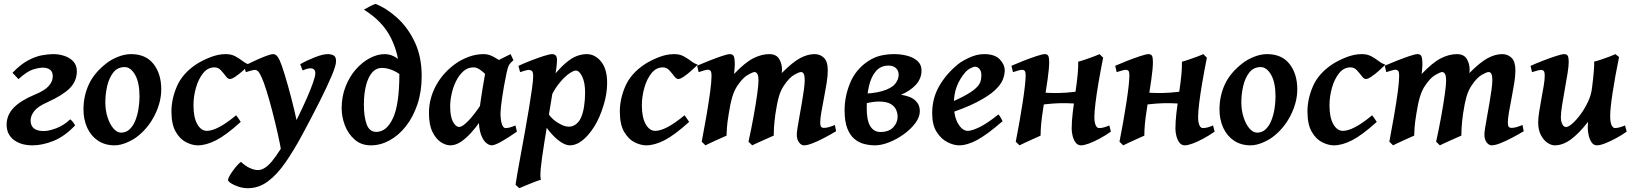

<svg xmlns="http://www.w3.org/2000/svg" viewBox="-20 -740 8542 1004"><path d="M14.6 -87.9Q14.6 -137.2 50.3 -175.3Q85.9 -213.4 160.6 -244.6Q213.4 -266.1 234.6 -290Q255.9 -314 255.9 -340.8Q255.9 -365.2 241.5 -375.7Q227.1 -386.2 203.6 -386.2Q184.1 -386.2 152.8 -376.7Q121.6 -367.2 76.7 -326.2L45.4 -359.4Q87.4 -403.3 126.5 -424.1Q165.5 -444.8 199.2 -450.9Q232.9 -457 258.8 -457Q289.1 -457 317.4 -447.5Q345.7 -438 363.8 -418.2Q381.8 -398.4 381.8 -368.2Q381.8 -314.9 344 -277.8Q306.2 -240.7 228 -205.6Q177.2 -183.1 158.7 -158.7Q140.1 -134.3 140.1 -110.4Q140.1 -54.7 209 -54.7Q235.8 -54.7 274.9 -69.6Q314 -84.5 347.2 -116.2Q361.3 -105 373 -84.5Q318.4 -26.9 260.3 -3.4Q202.1 20 149.9 20Q89.4 20 52 -8.8Q14.6 -37.6 14.6 -87.9Z M823.2 -272.9Q823.2 -208 791 -141.8Q758.8 -75.7 704.1 -30.8Q678.7 -9.8 643.8 5.1Q608.9 20 579.6 20Q528.8 20 492.2 -4.6Q455.6 -29.3 436 -72Q416.5 -114.7 416.5 -168Q416.5 -237.8 444.6 -298.8Q472.7 -359.9 538.1 -410.2Q563.5 -429.7 598.1 -443.4Q632.8 -457 665.5 -457Q742.2 -457 782.7 -405.5Q823.2 -354 823.2 -272.9ZM709.5 -234.9Q709.5 -309.1 686.3 -349.1Q663.1 -389.2 631.8 -389.2Q594.2 -389.2 572 -360.4Q549.8 -331.5 540.3 -289.3Q530.8 -247.1 530.8 -205.6Q530.8 -162.1 542.7 -125.7Q554.7 -89.4 573.5 -67.9Q592.3 -46.4 612.8 -46.4Q639.6 -46.4 658.2 -64.2Q676.8 -82 688 -110.6Q699.2 -139.2 704.3 -171.9Q709.5 -204.6 709.5 -234.9Z M1284.2 -401.9Q1270.5 -388.2 1250.5 -370.4Q1230.5 -352.5 1211.4 -339.6Q1192.4 -326.7 1182.1 -326.7Q1171.9 -326.7 1160.6 -341.8Q1149.4 -356.9 1135.3 -372.3Q1121.1 -387.7 1102.1 -387.7Q1066.4 -387.7 1042 -357.2Q1017.6 -326.7 1004.6 -281Q991.7 -235.4 991.7 -189.5Q991.7 -126.5 1011.5 -91.1Q1031.2 -55.7 1062 -55.7Q1087.9 -55.7 1125.2 -75Q1162.6 -94.2 1214.8 -137.2Q1218.8 -132.3 1227.8 -119.4Q1236.8 -106.4 1238.8 -102.5Q1162.1 -33.2 1110.1 -6.6Q1058.1 20 1014.2 20Q986.3 20 954.3 4.4Q922.4 -11.2 899.4 -50Q876.5 -88.9 876.5 -157.2Q876.5 -223.1 905.5 -289.6Q934.6 -356 1006.3 -403.8Q1033.7 -421.9 1076.7 -439.5Q1119.6 -457 1160.6 -457Q1189.5 -457 1210.4 -445.6Q1231.4 -434.1 1249 -420.7Q1266.6 -407.2 1284.2 -401.9Z M1547.4 -26.9 1467.3 67.4 1451.2 53.2Q1444.3 11.2 1431.4 -45.4Q1418.5 -102.1 1403.6 -159.7Q1388.7 -217.3 1374 -264.2Q1359.4 -311 1348.6 -334.5Q1337.4 -359.4 1329.6 -366.9Q1321.8 -374.5 1313.5 -374.5Q1306.6 -374.5 1292 -370.6Q1277.3 -366.7 1265.6 -362.8L1255.9 -395.5Q1284.7 -409.7 1315.4 -423.8Q1346.2 -438 1371.6 -447.5Q1397 -457 1408.2 -457Q1421.9 -457 1432.1 -442.9Q1442.4 -428.7 1454.1 -395Q1468.3 -354 1485.6 -292.5Q1502.9 -231 1519.5 -161.6Q1536.1 -92.3 1547.4 -26.9ZM1737.3 -419.9Q1737.3 -397.9 1714.8 -344.5Q1692.4 -291 1653.3 -213.1Q1614.3 -135.3 1563 -40Q1518.1 43.9 1473.9 107.9Q1429.7 171.9 1381.6 208Q1333.5 244.1 1276.4 244.1Q1251 244.1 1227.3 236.3Q1203.6 228.5 1188 218.3Q1172.4 208 1172.4 200.7Q1172.4 193.8 1180.2 179.9Q1188 166 1199.5 150.4Q1210.9 134.8 1222.2 122.6Q1233.4 110.4 1240.2 106.4Q1263.2 128.4 1286.9 138.9Q1310.5 149.4 1328.6 149.4Q1364.7 149.4 1404.3 100.6Q1443.8 51.8 1491.2 -36.1Q1517.1 -84 1541.5 -134.3Q1565.9 -184.6 1585.7 -229.7Q1605.5 -274.9 1617.2 -308.6Q1628.9 -342.3 1628.9 -356.9Q1628.9 -382.8 1603 -382.8Q1588.4 -382.8 1562.5 -371.6L1549.8 -404.3Q1585 -424.3 1626.7 -440.7Q1668.5 -457 1693.4 -457Q1710 -457 1723.6 -450.7Q1737.3 -444.3 1737.3 -419.9Z M1766.6 -172.9Q1766.6 -234.9 1786.9 -286.9Q1807.1 -338.9 1840.6 -377Q1874 -415 1913.8 -436Q1953.6 -457 1992.2 -457Q2025.9 -457 2055.7 -435.8Q2085.4 -414.6 2105.5 -388.7L2093.3 -333Q2068.8 -356.4 2037.8 -370.6Q2006.8 -384.8 1978 -384.8Q1945.8 -384.8 1924.8 -359.4Q1903.8 -334 1893.3 -290.5Q1882.8 -247.1 1882.8 -192.4Q1882.8 -130.4 1897.2 -90.3Q1911.6 -50.3 1947.8 -50.3Q2001.5 -50.3 2034.9 -122.1Q2068.4 -193.8 2068.4 -354Q2068.4 -451.7 2024.9 -540.3Q1981.4 -628.9 1882.8 -689.5Q1894 -696.3 1913.3 -706.3Q1932.6 -716.3 1943.8 -719.7Q2003.4 -695.8 2058.8 -645Q2114.3 -594.2 2149.7 -518.3Q2185.1 -442.4 2185.1 -342.3Q2185.1 -260.7 2162.6 -194.1Q2140.1 -127.4 2102.3 -79.6Q2064.5 -31.7 2017.1 -5.9Q1969.7 20 1919.9 20Q1869.1 20 1835 -9.8Q1800.8 -39.6 1783.7 -84Q1766.6 -128.4 1766.6 -172.9Z M2683.1 -51.8Q2641.6 -22.5 2604.5 -1.2Q2567.4 20 2550.3 20Q2538.6 20 2522.7 7.6Q2506.8 -4.9 2495.1 -36.6Q2483.4 -68.4 2483.4 -126.5Q2483.4 -137.7 2486.6 -162.6Q2489.7 -187.5 2494.4 -219Q2499 -250.5 2504.2 -282Q2509.3 -313.5 2513.9 -338.4Q2518.6 -363.3 2520.5 -375Q2522.5 -384.3 2545.4 -399.9Q2568.4 -415.5 2598.1 -431.2Q2627.9 -446.8 2649.9 -457L2665 -425.3Q2648.9 -411.6 2642.1 -400.4Q2635.3 -389.2 2628.4 -356Q2613.8 -286.1 2605.5 -227.5Q2597.2 -168.9 2597.2 -147.5Q2597.2 -113.8 2604.2 -92Q2611.3 -70.3 2623 -70.3Q2632.8 -70.3 2644.3 -73Q2655.8 -75.7 2675.3 -84ZM2636.7 -400.4Q2622.6 -390.6 2609.6 -369.4Q2596.7 -348.1 2585.7 -330.1Q2574.7 -312 2565.9 -312Q2559.6 -312 2547.9 -323.2Q2536.1 -334.5 2521 -349.6Q2505.9 -364.7 2489 -376.2Q2472.2 -387.7 2456.1 -387.7Q2425.8 -387.7 2402.8 -367.2Q2379.9 -346.7 2364.5 -315.2Q2349.1 -283.7 2341.6 -248.8Q2334 -213.9 2334 -185.1Q2334 -130.4 2348.6 -103.3Q2363.3 -76.2 2381.3 -76.2Q2397.5 -76.2 2428.5 -107.7Q2459.5 -139.2 2498 -197.8L2489.3 -103.5Q2468.8 -73.7 2443.1 -45.4Q2417.5 -17.1 2389.9 1.5Q2362.3 20 2334.5 20Q2311 20 2285.2 3.2Q2259.3 -13.7 2241.2 -50.8Q2223.1 -87.9 2223.1 -148.9Q2223.1 -226.1 2261.2 -294.9Q2299.3 -363.8 2368.2 -411.1Q2394.5 -429.2 2431.6 -443.1Q2468.8 -457 2509.8 -457Q2535.2 -457 2560.1 -443.4Q2585 -429.7 2605 -415.8Q2625 -401.9 2636.7 -400.4Z M3154.8 -306.2Q3154.8 -249 3135.5 -187Q3116.2 -125 3089.4 -81.1Q3074.7 -56.6 3054.4 -33.4Q3034.2 -10.3 3010 4.9Q2985.8 20 2959.5 20Q2932.6 20 2897.5 -8.3Q2862.3 -36.6 2831.5 -82.5L2846.7 -147.5Q2856.4 -129.9 2875.2 -114Q2894 -98.1 2915.5 -87.9Q2937 -77.6 2954.1 -77.6Q2974.6 -77.6 2991 -89.8Q3007.3 -102.1 3016.6 -121.6Q3028.8 -147.5 3034.2 -183.6Q3039.6 -219.7 3039.6 -256.3Q3039.6 -308.1 3024.4 -339.6Q3009.3 -371.1 2991.2 -371.1Q2979.5 -371.1 2957.3 -356Q2935.1 -340.8 2909.9 -311.5Q2884.8 -282.2 2863.8 -240.7L2860.4 -325.7Q2903.3 -380.9 2936.5 -409.2Q2969.7 -437.5 2996.8 -447.3Q3023.9 -457 3047.9 -457Q3091.3 -457 3123 -418.2Q3154.8 -379.4 3154.8 -306.2ZM2892.6 -424.8Q2892.6 -403.8 2885.5 -356.4Q2878.4 -309.1 2864 -223.6Q2849.6 -138.2 2827.6 -2.9Q2811.5 97.7 2807.6 142.1Q2803.7 186.5 2808.6 199.7Q2801.3 201.7 2785.4 207.5Q2769.5 213.4 2751 220.9Q2732.4 228.5 2717 234.9Q2701.7 241.2 2695.3 244.1L2675.8 226.1Q2678.2 207.5 2685.8 164.6Q2693.4 121.6 2703.9 64.5Q2714.4 7.3 2725.6 -54.7Q2736.8 -116.7 2746.3 -174.6Q2755.9 -232.4 2762 -276.9Q2768.1 -321.3 2768.1 -341.8Q2768.1 -364.3 2760.7 -369.4Q2753.4 -374.5 2745.1 -374.5Q2738.8 -374.5 2723.1 -370.1Q2707.5 -365.7 2699.7 -362.8L2690.9 -395.5Q2719.7 -409.2 2756.3 -423.3Q2793 -437.5 2823.7 -447.3Q2854.5 -457 2866.2 -457Q2878.4 -457 2885.5 -450.4Q2892.6 -443.8 2892.6 -424.8Z M3628.9 -401.9Q3615.2 -388.2 3595.2 -370.4Q3575.2 -352.5 3556.2 -339.6Q3537.1 -326.7 3526.9 -326.7Q3516.6 -326.7 3505.4 -341.8Q3494.1 -356.9 3480 -372.3Q3465.8 -387.7 3446.8 -387.7Q3411.1 -387.7 3386.7 -357.2Q3362.3 -326.7 3349.4 -281Q3336.4 -235.4 3336.4 -189.5Q3336.4 -126.5 3356.2 -91.1Q3376 -55.7 3406.7 -55.7Q3432.6 -55.7 3470 -75Q3507.3 -94.2 3559.6 -137.2Q3563.5 -132.3 3572.5 -119.4Q3581.5 -106.4 3583.5 -102.5Q3506.8 -33.2 3454.8 -6.6Q3402.8 20 3358.9 20Q3331.1 20 3299.1 4.4Q3267.1 -11.2 3244.1 -50Q3221.2 -88.9 3221.2 -157.2Q3221.2 -223.1 3250.2 -289.6Q3279.3 -356 3351.1 -403.8Q3378.4 -421.9 3421.4 -439.5Q3464.4 -457 3505.4 -457Q3534.2 -457 3555.2 -445.6Q3576.2 -434.1 3593.8 -420.7Q3611.3 -407.2 3628.9 -401.9Z M4352.1 -53.7Q4322.3 -36.1 4290 -19Q4257.8 -2 4229.7 9Q4201.7 20 4184.1 20Q4169.9 20 4158.2 4.6Q4146.5 -10.7 4146.5 -37.1Q4146.5 -47.4 4150.6 -73.2Q4154.8 -99.1 4160.9 -133.3Q4167 -167.5 4173.3 -203.6Q4179.7 -239.7 4183.8 -271Q4188 -302.2 4188 -321.8Q4188 -363.3 4168.9 -363.3Q4158.7 -363.3 4133.1 -348.9Q4107.4 -334.5 4079.6 -293Q4062 -267.1 4052.5 -233.4Q4043 -199.7 4034.7 -144Q4028.8 -99.6 4027.3 -72.3Q4025.9 -44.9 4025.9 -30.8Q4019 -27.8 4003.4 -21Q3987.8 -14.2 3969.5 -5.9Q3951.2 2.4 3935.5 9.5Q3919.9 16.6 3913.6 20L3894 1Q3908.7 -65.4 3920.4 -130.1Q3932.1 -194.8 3939.2 -245.4Q3946.3 -295.9 3946.3 -319.8Q3946.3 -363.3 3924.8 -363.3Q3917.5 -363.3 3891.6 -349.1Q3865.7 -335 3837.4 -293.9Q3819.8 -268.6 3809.3 -233.4Q3798.8 -198.2 3790.5 -144Q3783.2 -99.6 3781.2 -72.3Q3779.3 -44.9 3779.3 -30.8Q3772.9 -27.8 3757.3 -21Q3741.7 -14.2 3723.6 -5.9Q3705.6 2.4 3690.4 9.5Q3675.3 16.6 3668.9 20L3649.4 1Q3662.6 -67.9 3674.3 -136Q3686 -204.1 3693.4 -259Q3700.7 -314 3700.7 -341.8Q3700.7 -364.3 3695.3 -369.9Q3689.9 -375.5 3681.6 -375.5Q3675.3 -375.5 3660.2 -371.1Q3645 -366.7 3633.3 -362.8L3625.5 -396.5Q3653.3 -408.7 3688.7 -422.6Q3724.1 -436.5 3754.4 -446.8Q3784.7 -457 3796.4 -457Q3811.5 -457 3816.9 -446.3Q3822.3 -435.5 3822.3 -400.9Q3822.3 -393.1 3821 -379.4Q3819.8 -365.7 3818.4 -353Q3876 -413.6 3919.2 -435.3Q3962.4 -457 4002.4 -457Q4039.1 -457 4054.2 -432.1Q4069.3 -407.2 4069.3 -375Q4069.3 -368.7 4067.9 -357.9Q4124.5 -415 4163.8 -436Q4203.1 -457 4239.7 -457Q4268.6 -457 4288.6 -437.7Q4308.6 -418.5 4308.6 -371.1Q4308.6 -343.3 4302.5 -305.2Q4296.4 -267.1 4288.6 -227.3Q4280.8 -187.5 4274.9 -153.3Q4269 -119.1 4269 -99.1Q4269 -82.5 4273.9 -76.9Q4278.8 -71.3 4287.1 -71.3Q4301.3 -71.3 4313.7 -75Q4326.2 -78.6 4345.7 -86.4Z M4584 -49.8Q4627.9 -49.8 4650.9 -74.2Q4673.8 -98.6 4673.8 -129.9Q4673.8 -147.5 4666 -165.8Q4658.2 -184.1 4637.2 -196.5Q4616.2 -209 4575.7 -209Q4547.4 -209 4511 -200.4Q4474.6 -191.9 4454.6 -182.6V-249Q4544.9 -249 4593.5 -263.7Q4642.1 -278.3 4660.6 -301.3Q4679.2 -324.2 4679.2 -349.1Q4679.2 -370.6 4665 -383.8Q4650.9 -397 4626.5 -397Q4585.4 -397 4560.3 -367.9Q4535.2 -338.9 4523.7 -288.6Q4512.2 -238.3 4512.2 -174.3Q4512.2 -109.9 4531 -79.8Q4549.8 -49.8 4584 -49.8ZM4656.7 -457Q4692.4 -457 4724.9 -448.2Q4757.3 -439.5 4778.1 -420.7Q4798.8 -401.9 4798.8 -371.6Q4798.8 -328.6 4768.6 -296.1Q4738.3 -263.7 4691.4 -244.6Q4743.7 -236.3 4766.8 -214.1Q4790 -191.9 4790 -159.7Q4790 -127.9 4766.4 -96.2Q4742.7 -64.5 4706.1 -38.1Q4669.4 -11.7 4629.2 4.2Q4588.9 20 4555.7 20Q4527.3 20 4499.3 12.9Q4471.2 5.9 4448 -13.4Q4424.8 -32.7 4410.6 -68.8Q4396.5 -105 4396.5 -163.6Q4396.5 -235.8 4425.3 -305.9Q4454.1 -376 4517.6 -418.9Q4550.3 -440.9 4584.5 -449Q4618.7 -457 4656.7 -457Z M5233.9 -371.1Q5233.9 -349.6 5223.9 -323.7Q5213.9 -297.9 5182.6 -268.3Q5151.4 -238.8 5088.4 -206.1Q5025.4 -173.3 4918.9 -139.2L4915.5 -189.9Q4982.4 -216.8 5021.7 -238Q5061 -259.3 5080.6 -276.9Q5100.1 -294.4 5106 -310.8Q5111.8 -327.1 5111.8 -345.7Q5111.8 -368.2 5101.8 -379.6Q5091.8 -391.1 5078.1 -391.1Q5070.3 -391.1 5054.2 -382.8Q5038.1 -374.5 5025.9 -359.9Q4999.5 -329.1 4983.6 -289.1Q4967.8 -249 4967.8 -195.3Q4967.8 -131.3 4990 -93.5Q5012.2 -55.7 5041 -55.7Q5061.5 -55.7 5101.3 -74.7Q5141.1 -93.8 5200.2 -141.1Q5205.6 -138.2 5213.4 -124Q5221.2 -109.9 5222.7 -106.4Q5142.6 -36.6 5090.3 -8.3Q5038.1 20 4994.6 20Q4967.8 20 4934.8 3.7Q4901.9 -12.7 4878.2 -49.6Q4854.5 -86.4 4854.5 -147.9Q4854.5 -224.6 4890.1 -287.8Q4925.8 -351.1 4987.3 -402.3Q5009.3 -420.4 5048.6 -438.7Q5087.9 -457 5126.5 -457Q5181.6 -457 5207.8 -429.9Q5233.9 -402.8 5233.9 -371.1Z M5421.4 -30.8Q5413.6 -27.3 5390.4 -16.8Q5367.2 -6.3 5343.8 4.4Q5320.3 15.1 5311 20L5291.5 1Q5301.3 -47.4 5310.5 -100.3Q5319.8 -153.3 5327.4 -202.1Q5335 -251 5339.1 -288.3Q5343.3 -325.7 5343.3 -342.8Q5343.3 -365.2 5338.1 -370.1Q5333 -375 5324.2 -375Q5317.9 -375 5303.2 -370.8Q5288.6 -366.7 5276.9 -362.8L5269 -396Q5296.9 -408.2 5333 -422.4Q5369.1 -436.5 5400.4 -446.8Q5431.6 -457 5443.4 -457Q5457 -457 5461.7 -447.5Q5466.3 -438 5466.3 -416Q5466.3 -382.3 5457.8 -322.5Q5449.2 -262.7 5435.5 -175.8Q5427.7 -127 5424.6 -93.3Q5421.4 -59.6 5421.4 -30.8ZM5654.3 -250 5635.7 -197.3Q5593.8 -199.7 5558.3 -200.4Q5522.9 -201.2 5485.4 -198.5Q5447.8 -195.8 5399.4 -188.5L5386.2 -203.1Q5388.7 -210.4 5395 -229.7Q5401.4 -249 5405.3 -256.8Q5448.2 -254.4 5483.9 -253.7Q5519.5 -252.9 5556.9 -255.6Q5594.2 -258.3 5641.6 -265.6ZM5789.1 -51.8Q5760.7 -31.7 5730.5 -15.4Q5700.2 1 5674.3 10.5Q5648.4 20 5633.3 20Q5615.7 20 5605 5.9Q5594.2 -8.3 5589.1 -28.6Q5584 -48.8 5584 -66.4Q5584 -104.5 5589.4 -150.9Q5594.7 -197.3 5601.1 -240.2Q5612.3 -314.9 5615.5 -352.8Q5618.7 -390.6 5618.2 -417.5Q5630.9 -420.4 5653.1 -428Q5675.3 -435.5 5697 -443.6Q5718.8 -451.7 5729.5 -457L5748.5 -438.5Q5734.9 -369.6 5724.4 -308.3Q5713.9 -247.1 5708.3 -200.4Q5702.6 -153.8 5702.6 -127.9Q5702.6 -101.1 5709.2 -85.7Q5715.8 -70.3 5727.5 -70.3Q5739.7 -70.3 5753.2 -74Q5766.6 -77.6 5780.8 -84Z M5963.9 -30.8Q5956.1 -27.3 5932.9 -16.8Q5909.7 -6.3 5886.2 4.4Q5862.8 15.1 5853.5 20L5834 1Q5843.8 -47.4 5853 -100.3Q5862.3 -153.3 5869.9 -202.1Q5877.4 -251 5881.6 -288.3Q5885.7 -325.7 5885.7 -342.8Q5885.7 -365.2 5880.6 -370.1Q5875.5 -375 5866.7 -375Q5860.4 -375 5845.7 -370.8Q5831.1 -366.7 5819.3 -362.8L5811.5 -396Q5839.4 -408.2 5875.5 -422.4Q5911.6 -436.5 5942.9 -446.8Q5974.1 -457 5985.8 -457Q5999.5 -457 6004.2 -447.5Q6008.8 -438 6008.8 -416Q6008.8 -382.3 6000.2 -322.5Q5991.7 -262.7 5978 -175.8Q5970.2 -127 5967 -93.3Q5963.9 -59.6 5963.9 -30.8ZM6196.8 -250 6178.2 -197.3Q6136.2 -199.7 6100.8 -200.4Q6065.4 -201.2 6027.8 -198.5Q5990.2 -195.8 5941.9 -188.5L5928.7 -203.1Q5931.2 -210.4 5937.5 -229.7Q5943.8 -249 5947.8 -256.8Q5990.7 -254.4 6026.4 -253.7Q6062 -252.9 6099.4 -255.6Q6136.7 -258.3 6184.1 -265.6ZM6331.5 -51.8Q6303.2 -31.7 6272.9 -15.4Q6242.7 1 6216.8 10.5Q6190.9 20 6175.8 20Q6158.2 20 6147.5 5.9Q6136.7 -8.3 6131.6 -28.6Q6126.5 -48.8 6126.5 -66.4Q6126.5 -104.5 6131.8 -150.9Q6137.2 -197.3 6143.6 -240.2Q6154.8 -314.9 6158 -352.8Q6161.1 -390.6 6160.6 -417.5Q6173.3 -420.4 6195.6 -428Q6217.8 -435.5 6239.5 -443.6Q6261.2 -451.7 6272 -457L6291 -438.5Q6277.3 -369.6 6266.8 -308.3Q6256.3 -247.1 6250.7 -200.4Q6245.1 -153.8 6245.1 -127.9Q6245.1 -101.1 6251.7 -85.7Q6258.3 -70.3 6270 -70.3Q6282.2 -70.3 6295.7 -74Q6309.1 -77.6 6323.2 -84Z M6763.7 -272.9Q6763.7 -208 6731.4 -141.8Q6699.2 -75.7 6644.5 -30.8Q6619.1 -9.8 6584.2 5.1Q6549.3 20 6520 20Q6469.2 20 6432.6 -4.6Q6396 -29.3 6376.5 -72Q6356.9 -114.7 6356.9 -168Q6356.9 -237.8 6385 -298.8Q6413.1 -359.9 6478.5 -410.2Q6503.9 -429.7 6538.6 -443.4Q6573.2 -457 6606 -457Q6682.6 -457 6723.1 -405.5Q6763.7 -354 6763.7 -272.9ZM6649.9 -234.9Q6649.9 -309.1 6626.7 -349.1Q6603.5 -389.2 6572.3 -389.2Q6534.7 -389.2 6512.5 -360.4Q6490.2 -331.5 6480.7 -289.3Q6471.2 -247.1 6471.2 -205.6Q6471.2 -162.1 6483.2 -125.7Q6495.1 -89.4 6513.9 -67.9Q6532.7 -46.4 6553.2 -46.4Q6580.1 -46.4 6598.6 -64.2Q6617.2 -82 6628.4 -110.6Q6639.6 -139.2 6644.8 -171.9Q6649.9 -204.6 6649.9 -234.9Z M7224.6 -401.9Q7210.9 -388.2 7190.9 -370.4Q7170.9 -352.5 7151.9 -339.6Q7132.8 -326.7 7122.6 -326.7Q7112.3 -326.7 7101.1 -341.8Q7089.8 -356.9 7075.7 -372.3Q7061.5 -387.7 7042.5 -387.7Q7006.8 -387.7 6982.4 -357.2Q6958 -326.7 6945.1 -281Q6932.1 -235.4 6932.1 -189.5Q6932.1 -126.5 6951.9 -91.1Q6971.7 -55.7 7002.4 -55.7Q7028.3 -55.7 7065.7 -75Q7103 -94.2 7155.3 -137.2Q7159.2 -132.3 7168.2 -119.4Q7177.2 -106.4 7179.2 -102.5Q7102.5 -33.2 7050.5 -6.6Q6998.5 20 6954.6 20Q6926.8 20 6894.8 4.4Q6862.8 -11.2 6839.8 -50Q6816.9 -88.9 6816.9 -157.2Q6816.9 -223.1 6845.9 -289.6Q6875 -356 6946.8 -403.8Q6974.1 -421.9 7017.1 -439.5Q7060.1 -457 7101.1 -457Q7129.9 -457 7150.9 -445.6Q7171.9 -434.1 7189.5 -420.7Q7207 -407.2 7224.6 -401.9Z M7947.8 -53.7Q7918 -36.1 7885.7 -19Q7853.5 -2 7825.4 9Q7797.4 20 7779.8 20Q7765.6 20 7753.9 4.6Q7742.2 -10.7 7742.2 -37.1Q7742.2 -47.4 7746.3 -73.2Q7750.5 -99.1 7756.6 -133.3Q7762.7 -167.5 7769 -203.6Q7775.4 -239.7 7779.5 -271Q7783.7 -302.2 7783.7 -321.8Q7783.7 -363.3 7764.6 -363.3Q7754.4 -363.3 7728.8 -348.9Q7703.1 -334.5 7675.3 -293Q7657.7 -267.1 7648.2 -233.4Q7638.7 -199.7 7630.4 -144Q7624.5 -99.6 7623 -72.3Q7621.6 -44.9 7621.6 -30.8Q7614.7 -27.8 7599.1 -21Q7583.5 -14.2 7565.2 -5.9Q7546.9 2.4 7531.2 9.5Q7515.6 16.6 7509.3 20L7489.7 1Q7504.4 -65.4 7516.1 -130.1Q7527.8 -194.8 7534.9 -245.4Q7542 -295.9 7542 -319.8Q7542 -363.3 7520.5 -363.3Q7513.2 -363.3 7487.3 -349.1Q7461.4 -335 7433.1 -293.9Q7415.5 -268.6 7405 -233.4Q7394.5 -198.2 7386.2 -144Q7378.9 -99.6 7377 -72.3Q7375 -44.9 7375 -30.8Q7368.7 -27.8 7353 -21Q7337.4 -14.2 7319.3 -5.9Q7301.3 2.4 7286.1 9.5Q7271 16.6 7264.6 20L7245.1 1Q7258.3 -67.9 7270 -136Q7281.7 -204.1 7289.1 -259Q7296.4 -314 7296.4 -341.8Q7296.4 -364.3 7291 -369.9Q7285.6 -375.5 7277.3 -375.5Q7271 -375.5 7255.9 -371.1Q7240.7 -366.7 7229 -362.8L7221.2 -396.5Q7249 -408.7 7284.4 -422.6Q7319.8 -436.5 7350.1 -446.8Q7380.4 -457 7392.1 -457Q7407.2 -457 7412.6 -446.3Q7418 -435.5 7418 -400.9Q7418 -393.1 7416.7 -379.4Q7415.5 -365.7 7414.1 -353Q7471.7 -413.6 7514.9 -435.3Q7558.1 -457 7598.1 -457Q7634.8 -457 7649.9 -432.1Q7665 -407.2 7665 -375Q7665 -368.7 7663.6 -357.9Q7720.2 -415 7759.5 -436Q7798.8 -457 7835.4 -457Q7864.3 -457 7884.3 -437.7Q7904.3 -418.5 7904.3 -371.1Q7904.3 -343.3 7898.2 -305.2Q7892.1 -267.1 7884.3 -227.3Q7876.5 -187.5 7870.6 -153.3Q7864.7 -119.1 7864.7 -99.1Q7864.7 -82.5 7869.6 -76.9Q7874.5 -71.3 7882.8 -71.3Q7897 -71.3 7909.4 -75Q7921.9 -78.6 7941.4 -86.4Z M8282.7 -72.8Q8282.7 -86.9 8284.2 -103Q8235.8 -41 8193.8 -10.5Q8151.9 20 8109.9 20Q8091.8 20 8071.8 6.6Q8051.8 -6.8 8037.6 -33.7Q8023.4 -60.5 8023.4 -100.1Q8023.4 -122.1 8028.6 -155.3Q8033.7 -188.5 8040.5 -224.9Q8047.4 -261.2 8052.5 -292.5Q8057.6 -323.7 8057.6 -341.8Q8057.6 -364.3 8052.2 -369.4Q8046.9 -374.5 8038.1 -374.5Q8031.7 -374.5 8016.1 -370.1Q8000.5 -365.7 7991.2 -362.8L7983.4 -395.5Q8011.2 -408.2 8047.9 -422.4Q8084.5 -436.5 8116 -446.8Q8147.5 -457 8159.2 -457Q8173.3 -457 8178.2 -447.8Q8183.1 -438.5 8183.1 -416Q8183.1 -394.5 8176.8 -355.5Q8170.4 -316.4 8162.4 -272Q8154.3 -227.5 8148.2 -188.5Q8142.1 -149.4 8142.1 -127.9Q8142.1 -106 8149.4 -90.8Q8156.7 -75.7 8169.4 -75.7Q8181.2 -75.7 8201.7 -93.5Q8222.2 -111.3 8244.1 -140.9Q8266.1 -170.4 8283.2 -206.3Q8300.3 -242.2 8304.7 -278.3Q8311.5 -332 8314.2 -366Q8316.9 -399.9 8316.4 -418Q8328.1 -420.4 8351.3 -428Q8374.5 -435.5 8396.5 -444.1Q8418.5 -452.6 8426.8 -457L8446.3 -441.9Q8425.3 -338.9 8412.6 -255.4Q8399.9 -171.9 8399.9 -133.3Q8399.9 -99.6 8407.5 -85Q8415 -70.3 8424.8 -70.3Q8444.8 -70.3 8477.5 -84L8486.3 -51.8Q8463.9 -35.6 8433.8 -19Q8403.8 -2.4 8375.7 8.8Q8347.7 20 8330.6 20Q8313.5 20 8303 4.9Q8292.5 -10.3 8287.6 -32Q8282.7 -53.7 8282.7 -72.8Z"/></svg>

Font: Gentium Plus
Style: Bold Italic
Weight: 700
Italic angle: -8°
Designer: Victor Gaultney, Annie Olsen, Iska Routamaa, Becca Hirsbrunner
Foundry: SIL International
Version: Version 6.101